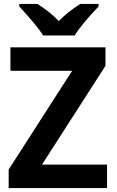

<svg xmlns="http://www.w3.org/2000/svg" viewBox="-20 -954 596 974"><path d="M199 -774H359C378 -807 425 -864 480 -921V-934H387C343 -906 307 -877 278 -847C250 -877 215 -905 170 -934H78V-921C128 -866 174 -814 199 -774ZM24 0H523V-119H193L515 -620V-714H33V-595H346L24 -94Z"/></svg>

Font: Kathrein 75 Bold
Style: Regular
Weight: 700
Designer: Lazydogs Typefoundry, based on Open Sans by Ascender Corporation
Foundry: Lazydogs Typefoundry
Version: Version 1.003;PS 001.003;hotconv 1.0.88;makeotf.lib2.5.64775